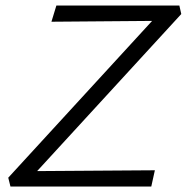

<svg xmlns="http://www.w3.org/2000/svg" viewBox="-20 -678 679 698"><path d="M10 -32 533 -602 167 -599 185 -658H632L639 -627L115 -56L543 -59L530 0H18Z"/></svg>

Font: LXGW Bright GB
Style: Italic
Weight: 400
Italic angle: -12°
Designer: Christian Thalmann (Catharsis Fonts)
Foundry: LXGW / Christian Thalmann (Catharsis Fonts) / Fontworks Inc.
Version: Version 5.510